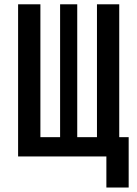

<svg xmlns="http://www.w3.org/2000/svg" viewBox="-20 -713 626 875"><path d="M62.5 0V-693.4H164.1V-87.9H253.9V-693.4H332V-87.9H421.9V-693.4H523.4V-87.9H566.4V141.6H464.8V0Z"/></svg>

Font: Cascadia Mono PL
Style: Regular
Weight: 400
Monospace: yes
Designer: Aaron Bell
Foundry: Saja Typeworks
Version: Version 2404.023; ttfautohint (v1.8.4)